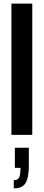

<svg xmlns="http://www.w3.org/2000/svg" viewBox="-20 -744 241 1059"><path d="M43 0V-724H158V0ZM56 295V250Q78 250 85.5 235Q93 220 93 182H62V71H139V166Q139 214 131 242Q123 270 105.5 282.5Q88 295 56 295Z"/></svg>

Font: Archivo ExtraCondensed
Style: Bold
Weight: 700
Width: 2
Designer: Hector Gatti
Foundry: Omnibus-Type
Version: Version 2.001